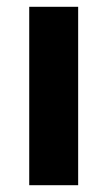

<svg xmlns="http://www.w3.org/2000/svg" viewBox="-20 -545 316 565"><path d="M66 0V-525H210V0Z"/></svg>

Font: Bricolage Grotesque
Style: Bold
Weight: 700
Designer: Mathieu Triay
Foundry: Atelier Triay
Version: Version 1.001;gftools[0.9.33.dev8+g029e19f]